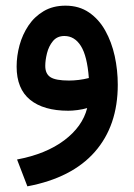

<svg xmlns="http://www.w3.org/2000/svg" viewBox="-20 -387 470 671"><path d="M284.7 -9.3Q270 -4.9 251.2 -2.4Q232.4 0 218.8 0Q132.3 0 85.2 -38.3Q38.1 -76.7 38.1 -154.3Q38.1 -191.4 48.3 -229Q58.6 -266.6 79.6 -297.9Q100.6 -329.1 132.8 -348.1Q165 -367.2 209 -367.2Q256.3 -367.2 291 -343.5Q325.7 -319.8 347.9 -280Q370.1 -240.2 380.9 -191.2Q391.6 -142.1 391.6 -90.8Q391.6 52.2 311.5 143.6Q231.4 234.9 75.7 264.2L39.6 170.4Q140.6 151.4 204.3 103.5Q268.1 55.7 284.7 -9.3ZM290.5 -114.3Q284.7 -191.4 262.7 -226.3Q240.7 -261.2 205.1 -261.2Q179.7 -261.2 165 -243.4Q150.4 -225.6 144.3 -201.2Q138.2 -176.8 138.2 -156.7Q138.2 -128.9 156.5 -117.2Q174.8 -105.5 221.2 -105.5Q237.8 -105.5 255.6 -107.7Q273.4 -109.9 290.5 -114.3Z"/></svg>

Font: Vazir Medium FD-UI
Style: Medium-FD-UI
Weight: 500
Designer: Saber Rastikerdar
Foundry: Saber Rastikerdar
Version: Version 30.1.0